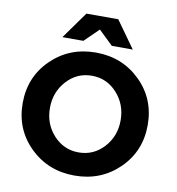

<svg xmlns="http://www.w3.org/2000/svg" viewBox="-98 -1015 1022 1110"><g transform="rotate(10 413.0 -460.0)"><path d="M621 -353.5Q621 -447 561 -513Q501 -579 413.5 -579Q326 -579 266 -513Q206 -447 206 -353.5Q206 -260 266 -194.5Q326 -129 413.5 -129Q501 -129 561 -194.5Q621 -260 621 -353.5ZM674 -96.5Q568 7 413 7Q258 7 152 -96.5Q46 -200 46 -354Q46 -508 152 -611.5Q258 -715 413 -715Q568 -715 674 -611.5Q780 -508 780 -354Q780 -200 674 -96.5ZM329 -769H206L319 -927H506L619 -769H496L412 -850Z"/></g></svg>

Font: Montreal
Style: Bold
Weight: 700
Designer: Julieta Ulanovsky, usr_local_share
Foundry: Julieta Ulanovsky, usr_local_share
Version: Version 2.001